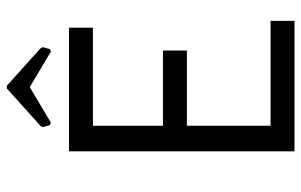

<svg xmlns="http://www.w3.org/2000/svg" viewBox="-180 -702 882 562"><g transform="rotate(-90 261.0 -421.0)"><path d="M481 -70V0H99V-660H461V-590H174V-385H394V-315H174V-70ZM283 -842H291L401 -743L404 -736L398 -716L391 -713L287 -775L183 -713L176 -716L170 -736L173 -743Z"/></g></svg>

Font: Quattrocento Sans
Style: Regular
Weight: 400
Designer: Pablo Impallari
Foundry: Pablo Impallari, Igino Marini, Brenda Gallo
Version: Version 2.000